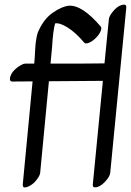

<svg xmlns="http://www.w3.org/2000/svg" viewBox="-20 -778 570 836"><path d="M467 -722Q488 -751 513 -757Q531 -761 530 -746L460 -26Q459 -14 447 2Q425 31 401 37Q383 41 384 26L428 -426L34 -423Q20 -423 24 -442Q31 -467 55 -483Q78 -499 88 -499L435 -502L454 -694Q455 -706 467 -722ZM347 -592Q309 -637 274 -658.5Q239 -680 220 -676Q211 -646 207 -576L200 -501Q257 -501 314 -501Q329 -501 322 -482Q314 -457 291.5 -441Q269 -425 258 -425Q225 -425 193 -425L155 -26Q154 -15 142 1.5Q130 18 117 26.5Q104 35 96 37Q78 42 79 26L122 -425Q78 -425 34 -425Q19 -425 26 -444Q34 -469 56.5 -485Q79 -501 90 -501H129L131 -524Q131 -527 132 -542Q133 -557 133 -560Q133 -563 134 -575.5Q135 -588 135.5 -591.5Q136 -595 137.5 -605Q139 -615 140 -619Q141 -623 143 -631Q145 -639 148 -644Q172 -697 211 -723.5Q250 -750 279 -753Q337 -758 419 -662Q424 -656 417.5 -641Q411 -626 396 -611.5Q381 -597 366.5 -591.5Q352 -586 347 -592Z"/></svg>

Font: Kavivanar
Style: Regular
Weight: 400
Designer: Tharique Azeez
Foundry: Tharique Azeez
Version: Version 1.88